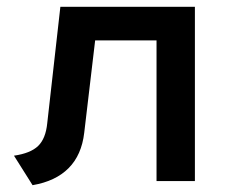

<svg xmlns="http://www.w3.org/2000/svg" viewBox="-20 -531 671 563"><path d="M75.5 12 21 -74.5Q69.5 -81.5 91.8 -103Q114 -124.5 118.5 -169.5L157 -511H551.5V0H439V-412.5H259L227 -142Q219.5 -76.5 181.2 -38Q143 0.5 75.5 12Z"/></svg>

Font: Overpass SemiBold
Style: Regular
Weight: 600
Designer: Delve Withrington, Dave Bailey, Thomas Jockin
Foundry: Delve Fonts LLC
Version: Version 4.000